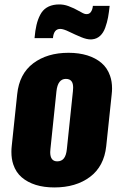

<svg xmlns="http://www.w3.org/2000/svg" viewBox="-20 -824 538 855"><path d="M391.1 -648.9C404.5 -650.2 416 -655.4 425.8 -664.3C435.5 -673.3 443.2 -685.5 448.7 -700.9C454.3 -716.4 458.4 -731.6 461.2 -746.6C463.9 -761.6 466.3 -778.6 468.3 -797.9H393.6C392.6 -786.1 389.3 -776.7 383.8 -769.5C378.3 -762.4 370.1 -759.8 359.4 -761.7C354.2 -762.7 344.8 -767.2 331.3 -775.1C317.8 -783.1 302.2 -790.4 284.7 -796.9C270.7 -802.1 256.5 -804.5 242.2 -804.2C238.3 -804.2 234.5 -804 231 -803.7C214 -802.1 199.6 -797.5 187.7 -790C175.9 -782.6 166.3 -772 159.2 -758.3C152 -744.6 146.5 -729.6 142.6 -713.1C138.7 -696.7 135.7 -677.1 133.8 -654.3H215.8C218.1 -681.6 229 -695.3 248.5 -695.3C257.6 -695.3 270.8 -691.1 288.1 -682.6C305.3 -674.2 323.4 -666 342.3 -658.2C357.9 -651.7 372.1 -648.4 384.8 -648.4C387 -648.4 389.2 -648.6 391.1 -648.9ZM234.9 -105.5C214 -105.5 203.6 -119.1 203.6 -146.5C203.6 -150.7 203.9 -155.4 204.6 -160.6L231.4 -417.5C235.4 -454.3 249.3 -472.7 273.4 -472.7C286.1 -472.7 295.1 -468.3 300.3 -459.5C303.9 -453.3 305.7 -444.7 305.7 -433.6C305.7 -428.7 305.3 -423.3 304.7 -417.5L277.8 -160.6C275.9 -141.4 271.4 -127.4 264.4 -118.7C257.4 -109.9 247.6 -105.5 234.9 -105.5ZM222.2 10.7C286 10.7 338.8 -4.9 380.6 -36.1C422.4 -67.4 446.6 -113.1 453.1 -173.3L477.5 -404.8C478.5 -413.6 479 -422 479 -430.2C479 -450.7 476.1 -469.4 470.2 -486.3C462.1 -509.8 449.3 -528.9 431.9 -543.7C414.5 -558.5 393.4 -569.7 368.7 -577.4C343.9 -585 316.1 -588.9 285.2 -588.9C221.7 -588.9 169.3 -573.2 127.9 -542C86.6 -510.7 62.8 -465 56.6 -404.8L32.2 -173.3C31.2 -164.6 30.8 -155.9 30.8 -147.5C30.8 -127 33.5 -108.4 39.1 -91.8C46.9 -68.4 59.4 -49.2 76.7 -34.4C93.9 -19.6 114.7 -8.4 139.2 -0.7C163.6 6.9 191.2 10.7 222.2 10.7Z"/></svg>

Font: Oswald
Style: Heavy
Weight: 800
Designer: Vernon Adams
Foundry: Vernon Adams
Version: 3.0; ttfautohint (v0.95.6-bc232) -l 8 -r 50 -G 200 -x 0 -w "